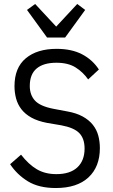

<svg xmlns="http://www.w3.org/2000/svg" viewBox="-20 -935 568 967"><path d="M217 -746 116 -885 157 -915 263 -801 369 -915 409 -885 308 -746ZM261 12Q176 12 121 -21.5Q66 -55 31 -108L86 -156Q124 -107 165.5 -82.5Q207 -58 264 -58Q333 -58 369.5 -92Q406 -126 406 -187Q406 -237 379.5 -264.5Q353 -292 288 -304L217 -316Q170 -325 138.5 -342.5Q107 -360 88 -384.5Q69 -409 61 -439Q53 -469 53 -501Q53 -594 110 -641.5Q167 -689 265 -689Q341 -689 393.5 -661.5Q446 -634 478 -585L424 -535Q398 -572 360.5 -595.5Q323 -619 264 -619Q199 -619 164.5 -590Q130 -561 130 -502Q130 -457 156 -428.5Q182 -400 249 -387L318 -374Q364 -366 396 -348.5Q428 -331 447.5 -306.5Q467 -282 475 -252Q483 -222 483 -189Q483 -95 425.5 -41.5Q368 12 261 12Z"/></svg>

Font: PlemolJP
Style: Regular
Weight: 400
Monospace: yes
Version: v2.0.4; ttfautohint (v1.8.4.7-5d5b-dirty) -l 6 -r 45 -G 200 